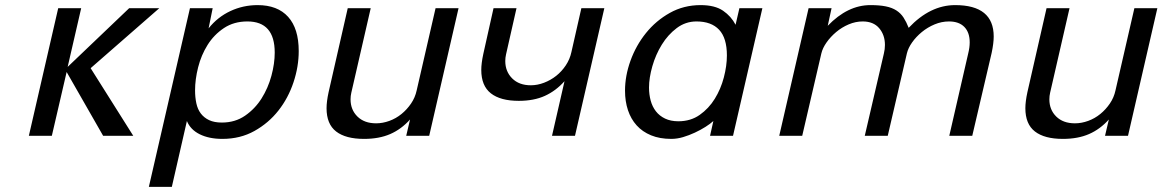

<svg xmlns="http://www.w3.org/2000/svg" viewBox="-20 -532 4553 752"><path d="M208 -500H298L245 -270L486 -500H604L335 -265L502 0H384L241 -250L183 0H93Z M724 -500H813L797 -421Q832 -465 882 -488.5Q932 -512 989 -512Q1067 -512 1108.5 -466Q1150 -420 1150 -332Q1150 -271 1129.5 -209.5Q1109 -148 1070.5 -99Q1032 -50 976.5 -19Q921 12 851 12Q799 12 762.5 -6Q726 -24 712 -58L653 200H563ZM744 -178Q744 -151 749 -127.5Q754 -104 766.5 -87.5Q779 -71 799 -61.5Q819 -52 849 -52Q901 -52 940 -79Q979 -106 1004.5 -146.5Q1030 -187 1043 -235Q1056 -283 1056 -326Q1056 -448 949 -448Q896 -448 857 -422Q818 -396 793 -356Q768 -316 756 -268.5Q744 -221 744 -178Z M1259 -108Q1259 -134 1267 -171L1342 -500H1432L1356 -169Q1353 -156 1353 -143Q1353 -102 1380 -75.5Q1407 -49 1453 -49Q1479 -49 1505 -58.5Q1531 -68 1552.5 -85.5Q1574 -103 1590 -126.5Q1606 -150 1612 -178L1686 -500H1776L1661 0H1571L1586 -64Q1552 -26 1508.5 -7Q1465 12 1406 12Q1334 12 1296.5 -17Q1259 -46 1259 -108Z M1913 -500H2003L1962 -319Q1959 -306 1959 -293Q1959 -252 1986 -225Q2013 -198 2059 -198Q2085 -198 2111 -208Q2137 -218 2158.5 -235Q2180 -252 2196 -276Q2212 -300 2218 -328L2257 -500H2347L2232 0H2142L2191 -214Q2157 -176 2114 -156.5Q2071 -137 2012 -137Q1940 -137 1902.5 -166.5Q1865 -196 1865 -258Q1865 -284 1873 -321Z M2428 -177Q2428 -235 2449.5 -294.5Q2471 -354 2510 -402.5Q2549 -451 2603.5 -481.5Q2658 -512 2724 -512Q2780 -512 2812 -490Q2844 -468 2861 -435L2876 -500H2966L2851 0H2761L2774 -58Q2762 -47 2743 -35Q2724 -23 2701.5 -12.5Q2679 -2 2655.5 5Q2632 12 2609 12Q2564 12 2530 -2Q2496 -16 2473.5 -41Q2451 -66 2439.5 -100.5Q2428 -135 2428 -177ZM2522 -189Q2522 -162 2528.5 -138Q2535 -114 2549 -96Q2563 -78 2585 -67.5Q2607 -57 2637 -57Q2685 -57 2720.5 -82Q2756 -107 2779.5 -145Q2803 -183 2815 -228.5Q2827 -274 2827 -315Q2827 -383 2796.5 -415.5Q2766 -448 2708 -448Q2665 -448 2630.5 -422Q2596 -396 2572 -357Q2548 -318 2535 -272.5Q2522 -227 2522 -189Z M3147 -500H3237L3222 -431Q3300 -512 3389 -512Q3425 -512 3449.5 -507Q3474 -502 3491 -491Q3508 -480 3519 -463Q3530 -446 3539 -423Q3623 -512 3721 -512Q3872 -512 3872 -389Q3872 -363 3864 -325L3788 0H3698L3772 -322Q3778 -346 3778 -366Q3778 -405 3757 -426.5Q3736 -448 3697 -448Q3668 -448 3640.5 -436.5Q3613 -425 3590.5 -406.5Q3568 -388 3552.5 -366Q3537 -344 3532 -323L3457 0H3367L3442 -323Q3444 -331 3445 -339.5Q3446 -348 3446 -356Q3446 -395 3423.5 -421.5Q3401 -448 3359 -448Q3331 -448 3304 -436.5Q3277 -425 3255 -406.5Q3233 -388 3217.5 -366Q3202 -344 3197 -323L3122 0H3032Z M3996 -108Q3996 -134 4004 -171L4079 -500H4169L4093 -169Q4090 -156 4090 -143Q4090 -102 4117 -75.5Q4144 -49 4190 -49Q4216 -49 4242 -58.5Q4268 -68 4289.5 -85.5Q4311 -103 4327 -126.5Q4343 -150 4349 -178L4423 -500H4513L4398 0H4308L4323 -64Q4289 -26 4245.5 -7Q4202 12 4143 12Q4071 12 4033.5 -17Q3996 -46 3996 -108Z"/></svg>

Font: Perun
Style: Italic
Weight: 400
Italic angle: -12°
Foundry: Copyright (c) Stefan Peev, Context Ltd, 2016
Version: Version 1.027